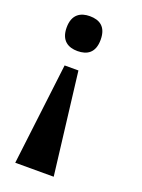

<svg xmlns="http://www.w3.org/2000/svg" viewBox="-139 -606 626 849"><g transform="rotate(20 174.5 -181.0)"><path d="M133 -542C90 -542 53 -522 53 -460C53 -398 90 -378 133 -378C178 -378 213 -398 213 -460C213 -522 178 -542 133 -542ZM167 -299H102L44 180H225Z"/></g></svg>

Font: Noto Serif Devanagari ExtraCondensed Black
Style: Regular
Weight: 900
Width: 2
Designer: Universal Thirst, Indian Type Foundry and the Monotype Design Team
Foundry: Monotype Imaging Inc.
Version: Version 2.004